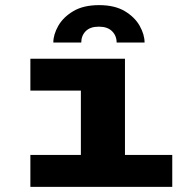

<svg xmlns="http://www.w3.org/2000/svg" viewBox="-20 -729 740 749"><path d="M98.5 0V-124.5H295.5V-375.5H98.5V-500H467.5V-124.5H652V0ZM366.5 -709Q427.5 -709 466.8 -685.5Q506 -662 525 -628Q544 -594 544 -563H435Q435 -589.5 417.2 -607.2Q399.5 -625 365.5 -625Q331.5 -625 314.2 -607.2Q297 -589.5 297 -563H188Q188 -594 207.2 -628Q226.5 -662 266 -685.5Q305.5 -709 366.5 -709Z"/></svg>

Font: Trispace SemiExpanded
Style: Bold
Weight: 700
Width: 6
Designer: Tyler Finck
Foundry: Etcetera Type Company
Version: Version 1.210; ttfautohint (v1.8.3)